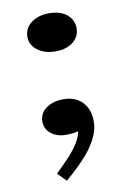

<svg xmlns="http://www.w3.org/2000/svg" viewBox="-80 -531 518 784"><g transform="rotate(-10 179.0 -139.0)"><path d="M133 204 98 169Q126 142 150.5 116Q175 90 192 64Q209 38 213 13Q204 16 190 17.5Q176 19 162 19Q125 19 100.5 -0.5Q76 -20 76 -51Q76 -85 104.5 -105.5Q133 -126 176 -126Q226 -126 254.5 -96Q283 -66 283 -16Q283 22 262.5 60Q242 98 207.5 134Q173 170 133 204ZM179 -324Q135 -324 105.5 -346Q76 -368 76 -402Q76 -438 105.5 -460Q135 -482 179 -482Q225 -482 252.5 -460Q280 -438 280 -402Q280 -368 252.5 -346Q225 -324 179 -324Z"/></g></svg>

Font: BioRhyme SemiExpanded
Style: Bold
Weight: 700
Width: 6
Designer: Aoife Mooney
Foundry: Aoife Mooney Type
Version: Version 1.600;gftools[0.9.33]